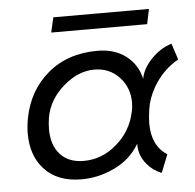

<svg xmlns="http://www.w3.org/2000/svg" viewBox="-44 -560 622 614"><g transform="rotate(-5 267.5 -253.0)"><path d="M518 -399 535 -347Q484 -318 454 -266Q434 -231 429 -196Q425 -169 425 -151Q425 -79 474 -48L451 10Q423 -1 404 -24Q380 -53 381 -90Q352 -40 297 -15Q248 8 194 8Q116 8 74 -39Q35 -82 35 -153Q35 -174 40 -202Q57 -289 119 -342Q183 -397 280 -397Q335 -397 371.5 -369Q408 -341 418 -295Q424 -328 453 -358Q482 -388 518 -399ZM373 -195Q376 -208 376 -223Q376 -271 344.5 -304.5Q313 -338 265 -338Q214 -338 168 -299Q117 -256 107 -197Q104 -177 104 -160Q104 -109 131 -79.5Q158 -50 206 -50Q265 -50 311 -90Q360 -131 373 -195ZM149 -516H456L446 -468H138Z"/></g></svg>

Font: GFS Neohellenic Rg
Style: Italic
Weight: 400
Italic angle: -12°
Designer: Takis Katsoulidis and George D. Matthiopoulos
Foundry: Takis Katsoulidis and George D. Matthiopoulos
Version: Version 1.0